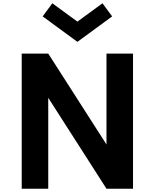

<svg xmlns="http://www.w3.org/2000/svg" viewBox="-20 -1152 944 1172"><path d="M112.5 0V-825H274.5L630 -270V-825H792V0H630L274.5 -555V0ZM452.5 -896.5 240.5 -1052 299.5 -1132 452.5 -1020 605.5 -1132 664.5 -1052Z"/></svg>

Font: Spartan Thin
Style: Bold
Weight: 700
Version: Version 1.004